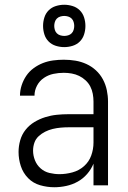

<svg xmlns="http://www.w3.org/2000/svg" viewBox="-20 -779 540 807"><path d="M208 8Q178 8 148.5 -0.5Q119 -9 98 -30.5Q77 -52 67.5 -81Q58 -110 58 -140Q58 -165 65 -189.5Q72 -214 87.5 -233.5Q103 -253 124.5 -266Q146 -279 170 -286.5Q194 -294 218.5 -296.5Q243 -299 268 -299H373V-352Q373 -368 370 -384.5Q367 -401 359.5 -415.5Q352 -430 339.5 -441.5Q327 -453 312.5 -460Q298 -467 281.5 -470Q265 -473 248 -473Q226 -473 204.5 -468.5Q183 -464 164.5 -451.5Q146 -439 135.5 -419Q125 -399 125 -377H64Q64 -399 71 -420.5Q78 -442 90.5 -460.5Q103 -479 121.5 -492.5Q140 -506 160.5 -514Q181 -522 203.5 -525Q226 -528 248 -528Q273 -528 297 -524Q321 -520 343 -510Q365 -500 383 -483.5Q401 -467 412.5 -445.5Q424 -424 429 -400Q434 -376 434 -352V0H373V-91Q363 -67 346 -47.5Q329 -28 306.5 -15.5Q284 -3 258.5 2.5Q233 8 208 8ZM230 -47Q257 -47 284.5 -54.5Q312 -62 333 -80.5Q354 -99 363.5 -125.5Q373 -152 373 -180V-244H268Q252 -244 235 -242.5Q218 -241 201.5 -237Q185 -233 170 -225.5Q155 -218 142.5 -206.5Q130 -195 124.5 -179Q119 -163 119 -146Q119 -125 127 -105Q135 -85 151 -71Q167 -57 188 -52Q209 -47 230 -47ZM250 -581Q232 -581 214.5 -586.5Q197 -592 184.5 -604.5Q172 -617 166.5 -634.5Q161 -652 161 -670Q161 -688 166.5 -705.5Q172 -723 184.5 -735.5Q197 -748 214.5 -753.5Q232 -759 250 -759Q268 -759 285.5 -753.5Q303 -748 315.5 -735.5Q328 -723 333.5 -705.5Q339 -688 339 -670Q339 -652 333.5 -634.5Q328 -617 315.5 -604.5Q303 -592 285.5 -586.5Q268 -581 250 -581ZM250 -628Q258 -628 266.5 -630.5Q275 -633 281 -639Q287 -645 289.5 -653.5Q292 -662 292 -670Q292 -678 289.5 -686.5Q287 -695 281 -701Q275 -707 266.5 -709.5Q258 -712 250 -712Q242 -712 233.5 -709.5Q225 -707 219 -701Q213 -695 210.5 -686.5Q208 -678 208 -670Q208 -662 210.5 -653.5Q213 -645 219 -639Q225 -633 233.5 -630.5Q242 -628 250 -628Z"/></svg>

Font: Iosevka Curly Light
Style: Regular
Weight: 300
Monospace: yes
Designer: Belleve Invis
Foundry: Belleve Invis
Version: Version 22.1.2; ttfautohint (v1.8.4)